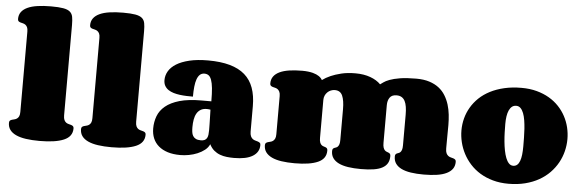

<svg xmlns="http://www.w3.org/2000/svg" viewBox="-55 -1109 3964 1309"><g transform="rotate(5 1927.0 -454.5)"><path d="M399.4 -188Q399.4 -168 404.8 -156.7Q410.2 -145.5 418 -139.9Q425.8 -134.3 435.3 -132.1Q444.8 -129.9 452.6 -127.4Q460.4 -125 465.8 -120.4Q471.2 -115.7 471.2 -105Q471.2 -49.3 413.6 -24.7Q356 0 247.1 0Q194.8 0 154.3 -5.9Q113.8 -11.7 85.9 -24.7Q58.1 -37.6 43.7 -57.4Q29.3 -77.1 29.3 -105Q29.3 -115.7 34.4 -120.4Q39.6 -125 47.6 -127.4Q55.7 -129.9 64.7 -131.8Q73.7 -133.8 81.8 -139.4Q89.8 -145 95 -155.5Q100.1 -166 100.1 -186V-734.9Q100.1 -754.9 95 -765.4Q89.8 -775.9 81.8 -781.5Q73.7 -787.1 64.7 -789.1Q55.7 -791 47.6 -793.5Q39.6 -795.9 34.4 -800.5Q29.3 -805.2 29.3 -815.9Q29.3 -843.8 43.7 -863.5Q58.1 -883.3 85.9 -896.2Q113.8 -909.2 154.3 -915Q194.8 -920.9 247.1 -920.9Q299.8 -920.9 330.1 -915.5Q360.4 -910.2 375.7 -897.2Q391.1 -884.3 395.3 -862.3Q399.4 -840.3 399.4 -807.1Z M892.6 -188Q892.6 -168 897.9 -156.7Q903.3 -145.5 911.1 -139.9Q918.9 -134.3 928.5 -132.1Q938 -129.9 945.8 -127.4Q953.6 -125 959 -120.4Q964.4 -115.7 964.4 -105Q964.4 -49.3 906.7 -24.7Q849.1 0 740.2 0Q688 0 647.5 -5.9Q606.9 -11.7 579.1 -24.7Q551.3 -37.6 536.9 -57.4Q522.5 -77.1 522.5 -105Q522.5 -115.7 527.6 -120.4Q532.7 -125 540.8 -127.4Q548.8 -129.9 557.9 -131.8Q566.9 -133.8 575 -139.4Q583 -145 588.1 -155.5Q593.3 -166 593.3 -186V-734.9Q593.3 -754.9 588.1 -765.4Q583 -775.9 575 -781.5Q566.9 -787.1 557.9 -789.1Q548.8 -791 540.8 -793.5Q532.7 -795.9 527.6 -800.5Q522.5 -805.2 522.5 -815.9Q522.5 -843.8 536.9 -863.5Q551.3 -883.3 579.1 -896.2Q606.9 -909.2 647.5 -915Q688 -920.9 740.2 -920.9Q793 -920.9 823.2 -915.5Q853.5 -910.2 868.9 -897.2Q884.3 -884.3 888.4 -862.3Q892.6 -840.3 892.6 -807.1Z M1342.8 -100.1Q1358.9 -100.1 1368.9 -105.2Q1378.9 -110.4 1384.3 -119.9Q1389.6 -129.4 1391.4 -143.3Q1393.1 -157.2 1393.1 -174.8Q1393.1 -189.9 1392.6 -213.4Q1392.1 -236.8 1391.6 -259.3Q1390.6 -285.6 1390.1 -314Q1383.3 -314.9 1377.2 -315.7Q1371.1 -316.4 1365.2 -316.4Q1340.3 -316.4 1323.5 -306.4Q1306.6 -296.4 1296.4 -278.6Q1286.1 -260.7 1282 -236.6Q1277.8 -212.4 1277.8 -184.1Q1277.8 -167 1279.8 -151.6Q1281.7 -136.2 1288.6 -124.8Q1295.4 -113.3 1308.3 -106.7Q1321.3 -100.1 1342.8 -100.1ZM1578.1 0Q1553.2 0 1528.6 -2.7Q1503.9 -5.4 1481.7 -13.7Q1459.5 -22 1440.9 -37.6Q1422.4 -53.2 1409.2 -79.1Q1399.4 -56.2 1377.7 -39.1Q1356 -22 1328.4 -10.5Q1300.8 1 1270.3 6.6Q1239.7 12.2 1211.9 12.2Q1162.6 12.2 1125.5 0.5Q1088.4 -11.2 1063 -33Q1037.6 -54.7 1024.9 -85Q1012.2 -115.2 1012.2 -152.8Q1012.2 -197.3 1027.1 -237.1Q1042 -276.9 1077.9 -306.6Q1113.8 -336.4 1173.8 -353.8Q1233.9 -371.1 1324.2 -371.1H1391.1Q1391.1 -425.3 1387.5 -460.9Q1383.8 -496.6 1376 -517.6Q1368.2 -538.6 1356.4 -546.9Q1344.7 -555.2 1328.1 -555.2Q1309.6 -555.2 1297.1 -543.9Q1284.7 -532.7 1277.1 -511.5Q1269.5 -490.2 1266.4 -460.2Q1263.2 -430.2 1263.2 -392.1Q1242.2 -392.1 1219 -392.8Q1195.8 -393.6 1173.1 -396.5Q1150.4 -399.4 1130.1 -405.5Q1109.9 -411.6 1094.2 -422.1Q1078.6 -432.6 1069.3 -448.7Q1060.1 -464.8 1060.1 -487.8Q1060.1 -520 1076.9 -548.8Q1093.8 -577.6 1128.7 -599.4Q1163.6 -621.1 1217.3 -634Q1271 -647 1345.2 -647Q1431.6 -647 1494.1 -629.4Q1556.6 -611.8 1596.9 -576.7Q1637.2 -541.5 1656.5 -488Q1675.8 -434.6 1675.8 -362.8V-189.9Q1675.8 -168.9 1681.4 -157.2Q1687 -145.5 1695.1 -139.4Q1703.1 -133.3 1712.9 -130.9Q1722.7 -128.4 1730.7 -125.7Q1738.8 -123 1744.4 -118.4Q1750 -113.8 1750 -103Q1750 -54.2 1706.3 -27.1Q1662.6 0 1578.1 0Z M2526.9 -586.9Q2535.2 -592.3 2548.6 -602.3Q2562 -612.3 2588.4 -622.3Q2614.7 -632.3 2658.2 -639.6Q2701.7 -647 2770 -647Q2821.3 -647 2859.4 -634.8Q2897.5 -622.6 2924.6 -601.6Q2951.7 -580.6 2969.2 -552Q2986.8 -523.4 2997.1 -490.5Q3007.3 -457.5 3011.2 -421.9Q3015.1 -386.2 3015.1 -351.1V-346.2Q3014.6 -288.1 3014.4 -256.6Q3014.2 -225.1 3014.2 -210.4Q3014.2 -195.8 3014.2 -193.1Q3014.2 -190.4 3014.2 -190.4Q3014.2 -169.9 3019.5 -158.4Q3024.9 -147 3033 -140.9Q3041 -134.8 3050.5 -132.6Q3060.1 -130.4 3068.1 -127.7Q3076.2 -125 3081.5 -120.4Q3086.9 -115.7 3086.9 -105Q3086.9 -77.1 3073 -57.4Q3059.1 -37.6 3032.2 -24.7Q3005.4 -11.7 2966.1 -5.9Q2926.8 0 2876 0Q2826.7 0 2788.3 -5.9Q2750 -11.7 2723.6 -24.7Q2697.3 -37.6 2683.6 -57.4Q2669.9 -77.1 2669.9 -105Q2669.9 -115.7 2673.6 -120.4Q2677.2 -125 2682.6 -127.4Q2688 -129.9 2694.3 -131.8Q2700.7 -133.8 2706.1 -139.4Q2711.4 -145 2715.1 -155.5Q2718.8 -166 2718.8 -186V-396Q2718.8 -425.8 2715.1 -449.2Q2711.4 -472.7 2703.1 -488.8Q2694.8 -504.9 2680.9 -513.4Q2667 -522 2646 -522Q2613.8 -522 2599.4 -501.7Q2585 -481.4 2585 -449.2V-191.9Q2585 -170.9 2588.9 -159.2Q2592.8 -147.5 2598.9 -141.4Q2605 -135.3 2612.1 -132.8Q2619.1 -130.4 2625.2 -127.7Q2631.3 -125 2635.3 -120.4Q2639.2 -115.7 2639.2 -105Q2639.2 -77.1 2628.2 -57.4Q2617.2 -37.6 2594 -24.7Q2570.8 -11.7 2534.4 -5.9Q2498 0 2446.8 0Q2397.5 0 2359.1 -5.9Q2320.8 -11.7 2294.4 -24.7Q2268.1 -37.6 2254.4 -57.4Q2240.7 -77.1 2240.7 -105Q2240.7 -115.7 2244.4 -120.4Q2248 -125 2253.4 -127.4Q2258.8 -129.9 2265.4 -131.8Q2272 -133.8 2277.3 -139.4Q2282.7 -145 2286.4 -155.5Q2290 -166 2290 -186V-396Q2290 -455.6 2275.6 -488.3Q2261.2 -521 2224.1 -521Q2209.5 -521 2196.3 -515.6Q2183.1 -510.3 2172.9 -500.2Q2162.6 -490.2 2156.7 -476.6Q2150.9 -462.9 2150.9 -446.8V-188Q2150.9 -168 2155 -156.7Q2159.2 -145.5 2165.5 -139.9Q2171.9 -134.3 2179.4 -132.1Q2187 -129.9 2193.4 -127.4Q2199.7 -125 2203.9 -120.4Q2208 -115.7 2208 -105Q2208 -49.3 2152.6 -24.7Q2097.2 0 1993.2 0Q1942.9 0 1903.3 -5.9Q1863.8 -11.7 1836.7 -24.7Q1809.6 -37.6 1795.2 -57.4Q1780.8 -77.1 1780.8 -105Q1780.8 -115.7 1786.1 -120.4Q1791.5 -125 1799.3 -127.4Q1807.1 -129.9 1816.4 -131.8Q1825.7 -133.8 1833.5 -139.4Q1841.3 -145 1846.7 -155.5Q1852.1 -166 1852.1 -186V-446.8Q1852.1 -466.3 1846.7 -477.1Q1841.3 -487.8 1833.5 -493.4Q1825.7 -499 1816.4 -501Q1807.1 -502.9 1799.3 -505.4Q1791.5 -507.8 1786.1 -512.5Q1780.8 -517.1 1780.8 -527.8Q1780.8 -555.7 1794.9 -575.4Q1809.1 -595.2 1836.2 -608.2Q1863.3 -621.1 1902.3 -627Q1941.4 -632.8 1990.7 -632.8Q2013.2 -632.8 2031.2 -630.6Q2049.3 -628.4 2063.2 -624.8Q2077.1 -621.1 2087.4 -616.5Q2097.7 -611.8 2105 -606.9Q2122.1 -595.2 2128.9 -581.1Q2152.8 -599.1 2186.5 -613.8Q2215.3 -626.5 2256.8 -636.7Q2298.3 -647 2354 -647Q2411.6 -647 2456.1 -630.6Q2500.5 -614.3 2526.9 -586.9Z M3457 12.2Q3398.9 12.2 3350.3 -1.5Q3301.8 -15.1 3262.9 -38.8Q3224.1 -62.5 3194.8 -94.7Q3165.5 -127 3146 -164.3Q3126.5 -201.7 3116.7 -242.2Q3106.9 -282.7 3106.9 -323.2Q3106.9 -364.7 3117.4 -405Q3127.9 -445.3 3149.2 -481.4Q3170.4 -517.6 3202.1 -547.9Q3233.9 -578.1 3276.6 -600.1Q3319.3 -622.1 3372.8 -634.5Q3426.3 -647 3490.7 -647Q3547.4 -647 3594.5 -634.3Q3641.6 -621.6 3679.7 -599.4Q3717.8 -577.1 3746.3 -546.9Q3774.9 -516.6 3793.9 -481Q3813 -445.3 3822.5 -405.8Q3832 -366.2 3832 -326.2Q3832 -284.7 3821.8 -243.2Q3811.5 -201.7 3790.8 -164.1Q3770 -126.5 3738.8 -94.2Q3707.5 -62 3665.8 -38.3Q3624 -14.6 3571.8 -1.2Q3519.5 12.2 3457 12.2ZM3479 -112.8Q3495.1 -112.8 3506.1 -122.3Q3517.1 -131.8 3523.9 -149.9Q3530.8 -168 3533.7 -193.6Q3536.6 -219.2 3536.6 -251Q3536.6 -278.8 3536.1 -309.8Q3535.6 -340.8 3533.7 -370.8Q3531.7 -400.9 3527.3 -428.2Q3522.9 -455.6 3514.9 -476.6Q3506.8 -497.6 3494.6 -509.8Q3482.4 -522 3464.8 -522Q3447.8 -522 3435.8 -512.5Q3423.8 -502.9 3416 -485.8Q3408.2 -468.8 3404.5 -444.8Q3400.9 -420.9 3400.9 -392.1Q3400.9 -365.2 3401.9 -334Q3402.8 -302.7 3405.8 -271.7Q3408.7 -240.7 3414.3 -211.9Q3419.9 -183.1 3428.5 -161.1Q3437 -139.2 3449.5 -126Q3461.9 -112.8 3479 -112.8Z"/></g></svg>

Font: Corben
Style: Bold
Weight: 700
Designer: vernon adams
Foundry: vernon adams
Version: Version 1.101; ttfautohint (v1.6)